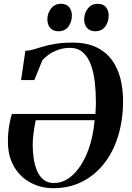

<svg xmlns="http://www.w3.org/2000/svg" viewBox="-20 -976 692 1007"><path d="M90.5 -556 113 -709.5Q133 -710 155 -716.5Q177 -723 205 -731.5Q233 -740 270.8 -746.2Q308.5 -752.5 360 -752.5Q435 -752.5 486 -727.8Q537 -703 567.5 -660.5Q598 -618 611.8 -563Q625.5 -508 625.5 -448Q625.5 -347.5 599.8 -263.5Q574 -179.5 525.8 -118Q477.5 -56.5 410.2 -22.8Q343 11 259.5 11Q194.5 11 140.2 -18Q86 -47 53.8 -101.8Q21.5 -156.5 21.5 -234.5Q21.5 -277.5 28.2 -317.8Q35 -358 42.5 -378.5H480.5Q481 -386.5 481.5 -396.5Q482 -406.5 482.5 -417.8Q483 -429 483 -439.5Q483 -495.5 477 -546.8Q471 -598 456 -638Q441 -678 414.5 -701.5Q388 -725 346.5 -725Q313 -725 283.8 -714.2Q254.5 -703.5 233.5 -688.2Q212.5 -673 201.5 -658.5L160 -556ZM476.5 -345.5H167.5Q161.5 -319 156.5 -282.8Q151.5 -246.5 151.5 -219Q151.5 -182.5 156.5 -146.5Q161.5 -110.5 174 -81Q186.5 -51.5 208.2 -33.8Q230 -16 263 -16Q315.5 -16 360.8 -57.5Q406 -99 436.8 -173.2Q467.5 -247.5 476.5 -345.5ZM286.5 -812Q259.5 -812 244 -829Q228.5 -846 228.5 -874.5Q228.5 -907 248 -931.5Q267.5 -956 299 -956Q329 -956 343 -938Q357 -920 357 -895Q357 -860.5 338.5 -836.2Q320 -812 286.5 -812ZM479.5 -812Q452.5 -812 437 -829Q421.5 -846 421.5 -874.5Q421.5 -907 441 -931.5Q460.5 -956 492 -956Q522 -956 536 -938Q550 -920 550 -895Q550 -860.5 531.5 -836.2Q513 -812 479.5 -812Z"/></svg>

Font: Merriweather 144pt SemiBold
Style: Italic
Weight: 600
Italic angle: -7.8°
Version: Version 2.101